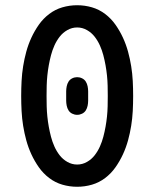

<svg xmlns="http://www.w3.org/2000/svg" viewBox="-20 -702 590 734"><path d="M275 12Q246 12 218.5 4Q191 -4 168 -21.5Q145 -39 128.5 -62.5Q112 -86 100 -112Q88 -138 80.5 -165.5Q73 -193 68.5 -221Q64 -249 62.5 -277.5Q61 -306 61 -335Q61 -364 62.5 -392.5Q64 -421 68.5 -449Q73 -477 80.5 -504.5Q88 -532 100 -558Q112 -584 128.5 -607.5Q145 -631 168 -648.5Q191 -666 218.5 -674Q246 -682 275 -682Q304 -682 331.5 -674Q359 -666 382 -648.5Q405 -631 421.5 -607.5Q438 -584 450 -558Q462 -532 469.5 -504.5Q477 -477 481.5 -449Q486 -421 487.5 -392.5Q489 -364 489 -335Q489 -306 487.5 -277.5Q486 -249 481.5 -221Q477 -193 469.5 -165.5Q462 -138 450 -112Q438 -86 421.5 -62.5Q405 -39 382 -21.5Q359 -4 331.5 4Q304 12 275 12ZM275 -73Q295 -73 312.5 -83Q330 -93 342 -108.5Q354 -124 362 -142Q370 -160 375 -179Q380 -198 383.5 -217.5Q387 -237 389 -256.5Q391 -276 391.5 -295.5Q392 -315 392 -335Q392 -355 391.5 -374.5Q391 -394 389 -413.5Q387 -433 383.5 -452.5Q380 -472 375 -491Q370 -510 362 -528Q354 -546 342 -561.5Q330 -577 312.5 -587Q295 -597 275 -597Q255 -597 237.5 -587Q220 -577 208 -561.5Q196 -546 188 -528Q180 -510 175 -491Q170 -472 166.5 -452.5Q163 -433 161 -413.5Q159 -394 158.5 -374.5Q158 -355 158 -335Q158 -315 158.5 -295.5Q159 -276 161 -256.5Q163 -237 166.5 -217.5Q170 -198 175 -179Q180 -160 188 -142Q196 -124 208 -108.5Q220 -93 237.5 -83Q255 -73 275 -73ZM275 -263Q265 -263 256 -267.5Q247 -272 242 -280Q237 -288 235 -298Q233 -308 233 -317V-353Q233 -362 235 -372Q237 -382 242 -390Q247 -398 256 -402.5Q265 -407 275 -407Q285 -407 294 -402.5Q303 -398 308 -390Q313 -382 315 -372Q317 -362 317 -353V-317Q317 -308 315 -298Q313 -288 308 -280Q303 -272 294 -267.5Q285 -263 275 -263Z"/></svg>

Font: Lode Dark Term
Style: Bold
Weight: 700
Monospace: yes
Designer: Belleve Invis
Foundry: Belleve Invis
Version: Version 29.2.0